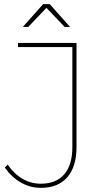

<svg xmlns="http://www.w3.org/2000/svg" viewBox="-20 -906 499 926"><path d="M177 0Q126 0 81 -25.5Q36 -51 3 -98L17 -112Q48 -67 89 -43.5Q130 -20 177 -20Q251 -20 290 -65.5Q329 -111 329 -197V-679H67V-699H349V-197Q349 -102 304.5 -51Q260 0 177 0ZM292 -776 204 -868 116 -776H90L188 -886H220L318 -776Z"/></svg>

Font: Montserrat-Arabic Thin
Style: Regular
Weight: 250
Designer: Mohamed Gaber
Foundry: Kief Type Foundry
Version: Version 5.008